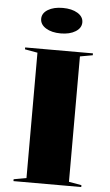

<svg xmlns="http://www.w3.org/2000/svg" viewBox="-61 -973 582 1013"><g transform="rotate(5 229.5 -466.5)"><path d="M409 -708V-698L342 -686V-22L409 -10V0H50V-10L117 -22V-686L50 -698V-708ZM230 -933Q278 -933 308.5 -914.5Q339 -896 339 -866Q339 -836 308.5 -817Q278 -798 230 -798Q182 -798 151.5 -817Q121 -836 121 -866Q121 -896 151.5 -914.5Q182 -933 230 -933Z"/></g></svg>

Font: Kalnia SemiExpanded Medium
Style: Regular
Weight: 500
Width: 6
Designer: Frida Medrano
Foundry: Frida Medrano
Version: Version 1.105